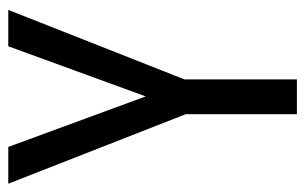

<svg xmlns="http://www.w3.org/2000/svg" viewBox="-160 -594 754 475"><g transform="rotate(-90 217.5 -357.0)"><path d="M216 -374 340 -714H430L258 -278V0H172V-275L0 -714H91Z"/></g></svg>

Font: Avrile Sans Condensed
Style: Regular
Weight: 400
Width: 3
Designer: Monotype Design Team
Foundry: Monotype Imaging Inc.
Version: Version 2.001;September 10, 2019;FontCreator 11.5.0.2425 64-